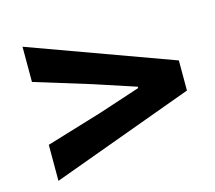

<svg xmlns="http://www.w3.org/2000/svg" viewBox="-79 -708 771 690"><g transform="rotate(-15 307.0 -363.5)"><path d="M58 -248 266 -311 421 -362V-367L266 -418L58 -482V-613L588 -420V-308L58 -114Z"/></g></svg>

Font: Nebula Sans Bold
Style: Regular
Weight: 700
Italic angle: -9°
Designer: Paul D. Hunt for Adobe (as Source Sans)
Foundry: Nebula Entertainment & Broadcasting LLC
Version: Version 1.010